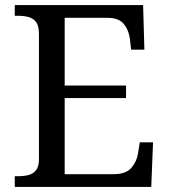

<svg xmlns="http://www.w3.org/2000/svg" viewBox="-20 -734 663 754"><path d="M38 0V-42H51Q73 -42 91.5 -46.5Q110 -51 121.5 -65.5Q133 -80 133 -109V-600Q133 -632 122 -647Q111 -662 92.5 -667Q74 -672 51 -672H38V-714H542L547 -539H495L490 -582Q486 -615 466.5 -639.5Q447 -664 402 -664H234V-398H475V-349H234V-50H427Q474 -50 495.5 -74.5Q517 -99 522 -132L529 -175H581L574 0Z"/></svg>

Font: Noto Serif Kannada
Style: Regular
Weight: 400
Designer: Universal Thirst, Indian Type Foundry and the Monotype Design Team
Foundry: Monotype Imaging Inc.
Version: Version 2.003